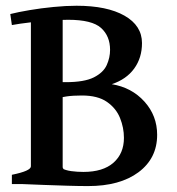

<svg xmlns="http://www.w3.org/2000/svg" viewBox="-20 -628 604 655"><path d="M516.1 -168Q516.1 -87.9 452.6 -40.5Q389.2 6.8 280.3 6.8Q250 6.8 210.4 5.6Q170.9 4.4 130.4 2.9Q89.8 1.5 57.1 0L189 -54.7Q203.1 -46.9 223.1 -44.2Q243.2 -41.5 264.6 -41.5Q331.5 -41.5 367.2 -73Q402.8 -104.5 402.8 -157.7Q402.8 -192.4 389.4 -225.6Q376 -258.8 344.7 -280.5Q313.5 -302.2 259.3 -302.2Q228.5 -302.2 207.5 -299.1Q186.5 -295.9 168.5 -291.5L163.6 -347.7H204.1Q267.6 -347.7 300 -364Q332.5 -380.4 344 -405.8Q355.5 -431.2 355.5 -458Q355.5 -504.9 324.7 -532.7Q293.9 -560.5 212.4 -560.5Q188 -560.5 153.1 -558.1Q118.2 -555.7 82.5 -551.5Q46.9 -547.4 20.5 -542.5L15.1 -580.1Q42 -586.9 81.1 -593.5Q120.1 -600.1 162.4 -604.2Q204.6 -608.4 241.2 -608.4Q345.2 -608.4 404.8 -574.5Q464.4 -540.5 464.4 -481Q464.4 -430.7 437.7 -394Q411.1 -357.4 361.3 -340.8Q429.2 -329.6 472.7 -281.5Q516.1 -233.4 516.1 -168ZM20.5 0V-31.7Q85.4 -44.9 85.4 -60.5V-570.8L193.8 -580.6V-57.6Q193.8 -51.8 206.3 -43.5Q218.8 -35.2 252.9 -28.8V0Z"/></svg>

Font: Namdhinggo SemiBold
Style: Regular
Weight: 600
Designer: Victor Gaultney
Foundry: SIL International
Version: Version 3.001